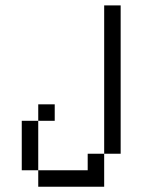

<svg xmlns="http://www.w3.org/2000/svg" viewBox="-20 -708 540 728"><path d="M187.5 -250V-312.5H125V-250H62.5V-62.5H125V0H375Q375 0 375 -125H312.5V-62.5H125V-250ZM375 -125H437.5V-687.5H375Z"/></svg>

Font: BFUnifontExMono
Style: Regular
Weight: 500
Version: Version 15.0.06